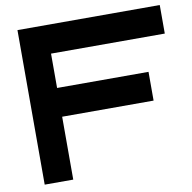

<svg xmlns="http://www.w3.org/2000/svg" viewBox="-80 -800 883 881"><g transform="rotate(-10 361.5 -360.0)"><path d="M58 0V-720H721V-587H191V-427H617V-293H191V0Z"/></g></svg>

Font: Orbitron
Style: Bold
Weight: 700
Designer: Matt McInerney
Foundry: The League of Moveable Type
Version: Version 2.001